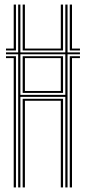

<svg xmlns="http://www.w3.org/2000/svg" viewBox="-20 -820 376 840"><path d="M59.5 0V-582.5H6.2V-590.8H59.5V-800H69.2V-590.8H265.8V-800H275.5V-590.8H329.8V-582.5H275.5V0H265.8V-396.2H69.2V0ZM40 0V-565.8H6.2V-574H49.8V0ZM79.2 0V-387.8H255.8V0H246V-379.2H89V0ZM285.2 0V-574H329.8V-565.8H295V0ZM69.2 -405H265.8V-582.5H69.2ZM79.2 -413.5V-574H255.8V-413.5ZM89 -422H246V-565.8H89ZM6.2 -599.2V-607.5H40V-800H49.8V-599.2ZM79.2 -599.2V-800H89V-607.5H246V-800H255.8V-599.2ZM285.2 -599.2V-800H295V-607.5H329.8V-599.2Z"/></svg>

Font: Big Shoulders Inline Text ExtraLight
Style: Regular
Weight: 250
Version: Version 2.002